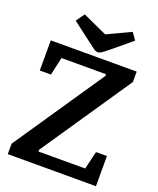

<svg xmlns="http://www.w3.org/2000/svg" viewBox="-153 -932 840 1023"><g transform="rotate(20 267.0 -420.0)"><path d="M17 0V-59L363 -569V-579H111L88 -477H25V-648H512V-589L166 -79V-69H431L455 -171H517V0ZM280 -674Q270 -674 255.5 -684.5Q241 -695 219 -712L114 -792L148 -840L286 -777L420 -840L448 -800L343 -713Q320 -694 306 -684Q292 -674 280 -674Z"/></g></svg>

Font: Faustina SemiBold
Style: Regular
Weight: 600
Designer: Alfonso Garcia
Foundry: http://www.omnibus-type.com
Version: Version 1.200